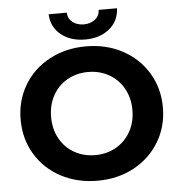

<svg xmlns="http://www.w3.org/2000/svg" viewBox="-57 -883 890 948"><g transform="rotate(-5 388.0 -409.0)"><path d="M388.5 11Q288 11 207.5 -32Q127 -75 81.5 -151Q36 -227 36 -322Q36 -417 81.5 -493Q127 -569 207.5 -612Q288 -655 388.5 -655Q489 -655 569 -612Q649 -569 695 -493Q741 -417 741 -322Q741 -227 695 -151Q649 -75 569 -32Q489 11 388.5 11ZM388 -116Q445 -116 491 -142Q537 -168 563.5 -215Q590 -262 590 -322Q590 -382 563.5 -429Q537 -476 491 -502Q445 -528 388 -528Q331 -528 285 -502Q239 -476 213 -429Q187 -382 187 -322Q187 -262 213 -215Q239 -168 285 -142Q331 -116 388 -116ZM219 -829H309Q310 -799 332.5 -781.5Q355 -764 388 -764Q421 -764 443.5 -781.5Q466 -799 467 -829H558Q555 -765 508 -727Q461 -689 388.5 -689Q316 -689 269 -727Q222 -765 219 -829Z"/></g></svg>

Font: Montserrat Ace
Style: Bold
Weight: 700
Designer: Julieta Ulanovsky
Foundry: Julieta Ulanovsky
Version: Version 1